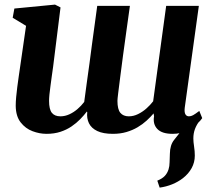

<svg xmlns="http://www.w3.org/2000/svg" viewBox="-20 -586 953 855"><path d="M691 249.5 680.5 218.5Q702.5 209.5 713.8 197.5Q725 185.5 730.5 168.5Q735 154.5 735.2 136.5Q735.5 118.5 736.5 98.5Q737 60 755.2 37.2Q773.5 14.5 788.5 -5L870 -49.5Q855.5 -31 848.2 -11.5Q841 8 841 30.5Q841 45 844.2 66Q847.5 87 847.5 107Q847.5 137 833.5 162.5Q819.5 188 794.5 207.5Q773 224 746.5 234.8Q720 245.5 691 249.5ZM216.5 -288.5Q213.5 -268 210.5 -246Q207.5 -224 204.8 -203.5Q202 -183 200.2 -165.8Q198.5 -148.5 198.5 -137Q198.5 -99 211 -83.5Q223.5 -68 249 -68Q269.5 -68 289 -77Q308.5 -86 325.2 -100.5Q342 -115 355 -132Q360.5 -174 366.5 -217.5Q372.5 -261 378.5 -304Q384 -346.5 389.8 -389.8Q395.5 -433 401.5 -475.5Q407.5 -518 413 -560H558.5Q551 -505.5 543 -449Q535 -392.5 528 -340Q521 -287.5 515.5 -244.2Q510 -201 506.5 -172.8Q503 -144.5 503 -137Q503 -99 516 -83.5Q529 -68 553.5 -68Q574.5 -68 594.5 -77.8Q614.5 -87.5 631.8 -102.8Q649 -118 662 -135L720 -560H865.5L802.5 -105Q800.5 -85.5 805.8 -76.8Q811 -68 821.5 -68Q830.5 -68 839.8 -73Q849 -78 867.5 -92L880.5 -60Q875.5 -51.5 858.2 -34.8Q841 -18 813 -4Q785 10 748.5 10Q701 10 680.5 -11.8Q660 -33.5 666 -68L664 -81Q650.5 -65 632.8 -48.8Q615 -32.5 592.5 -19.2Q570 -6 542.8 2Q515.5 10 483 10Q439.5 10 413.2 -2.5Q387 -15 376.2 -37Q365.5 -59 368.5 -86L367 -89.5Q354 -72.5 337.2 -55.2Q320.5 -38 298.5 -23Q276.5 -8 249 1Q221.5 10 187 10Q156 10 124.8 -1.8Q93.5 -13.5 72 -41Q50.5 -68.5 50 -115Q50 -132.5 52 -154Q54 -175.5 57 -199Q60 -222.5 63.5 -246.2Q67 -270 70 -291L96 -471L36.5 -507L44 -548L225 -565.5L249.5 -553Z"/></svg>

Font: Merriweather 24pt ExtraBold
Style: Italic
Weight: 800
Italic angle: -7.8°
Version: Version 2.101